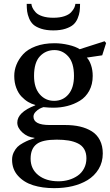

<svg xmlns="http://www.w3.org/2000/svg" viewBox="-20 -724 565 986"><path d="M117.2 -704.1H141.1Q142.1 -694.3 147 -683.8Q151.9 -673.3 163.1 -660.9Q174.3 -648.4 197.8 -640.6Q221.2 -632.8 253.9 -632.8Q286.6 -632.8 310.1 -640.6Q333.5 -648.4 345 -660.9Q356.4 -673.3 361.3 -683.8Q366.2 -694.3 367.2 -704.1H391.1Q391.1 -682.1 388.9 -665.5Q386.7 -648.9 378.7 -629.4Q370.6 -609.9 356.4 -597.4Q342.3 -585 316.2 -576.4Q290 -567.9 253.9 -567.9Q217.8 -567.9 191.7 -576.4Q165.5 -585 151.6 -597.4Q137.7 -609.9 129.6 -629.4Q121.6 -648.9 119.4 -665.5Q117.2 -682.1 117.2 -704.1ZM42 96.2Q42 75.7 50.5 58.3Q59.1 41 69.6 30.5Q80.1 20 98.6 10Q117.2 0 128.2 -4.2Q139.2 -8.3 157.2 -14.2V-16.1Q121.6 -19.5 95.2 -43.5Q68.8 -67.4 68.8 -94.2Q68.8 -147.5 161.1 -183.1V-185.1Q142.1 -189.9 124.5 -200.4Q106.9 -210.9 90.3 -228.3Q73.7 -245.6 63.5 -272.9Q53.2 -300.3 53.2 -334Q53.2 -363.8 64.5 -391.8Q75.7 -419.9 98.6 -445.3Q121.6 -470.7 163.3 -486.3Q205.1 -502 259.8 -502Q295.4 -502 332 -493.4Q368.7 -484.9 389.2 -471.2L517.1 -512.2L524.9 -502.9L504.9 -439.9L425.8 -428.2Q439 -415 447.5 -389.6Q456.1 -364.3 456.1 -334Q456.1 -290.5 438.2 -257.8Q420.4 -225.1 390.4 -206.8Q360.4 -188.5 325.9 -179.7Q291.5 -170.9 253.9 -170.9Q231.4 -170.9 203.1 -173.8Q193.8 -170.9 183.6 -165.8Q173.3 -160.6 162.6 -149.4Q151.9 -138.2 151.9 -125Q151.9 -82 234.9 -82H314.9Q356.4 -82 390.4 -74.2Q424.3 -66.4 451.2 -49.8Q478 -33.2 492.9 -4.2Q507.8 24.9 507.8 64Q507.8 108.9 486.6 144Q465.3 179.2 429.2 201.2Q360.8 242.2 257.8 242.2Q197.8 242.2 150.1 227.3Q102.5 212.4 72.3 178.7Q42 145 42 96.2ZM137.2 90.8Q137.2 144 176.8 175.5Q216.3 207 280.8 207Q308.1 207 333.3 199.7Q358.4 192.4 378.9 178.2Q399.4 164.1 411.6 140.9Q423.8 117.7 423.8 88.9Q423.8 61.5 412.6 42.2Q401.4 22.9 380.1 12.5Q358.9 2 332.3 -2.4Q305.7 -6.8 271 -6.8Q197.3 -6.8 168 16.1Q137.2 39.6 137.2 90.8ZM154.8 -334Q154.8 -273.4 184.1 -239.7Q213.4 -206.1 257.8 -206.1Q303.2 -206.1 331.5 -239.5Q359.9 -272.9 359.9 -334Q359.9 -401.4 330.6 -434.1Q301.3 -466.8 259.8 -466.8Q214.8 -466.8 184.8 -434.8Q154.8 -402.8 154.8 -334Z"/></svg>

Font: Heuristica
Style: Regular
Weight: 400
Version: Version 1.0.2